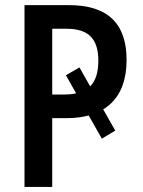

<svg xmlns="http://www.w3.org/2000/svg" viewBox="-20 -734 560 754"><path d="M379.9 -189.5 238.8 -438.5 292 -469.2 432.6 -221.2ZM76.2 0V-713.9H250Q364.3 -713.9 420.7 -660.2Q477.1 -606.4 477.1 -499Q477.1 -386.7 416.3 -328.4Q355.5 -270 241.2 -270H185.1V0ZM185.1 -362.8H231.4Q301.3 -362.8 333.7 -394.5Q366.2 -426.3 366.2 -496.1Q366.2 -560.5 335.9 -590.8Q305.7 -621.1 241.7 -621.1H185.1Z"/></svg>

Font: Open Sans
Style: Regular
Weight: 600
Width: 3
Foundry: Ascender Corporation
Version: Version 1.000